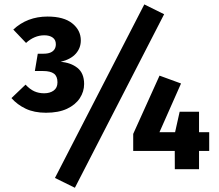

<svg xmlns="http://www.w3.org/2000/svg" viewBox="-20 -779 1009 884"><path d="M198.9 -702.8Q274 -702.8 313 -671.2Q352.1 -639.6 352.1 -592.9Q352.1 -558.2 329.3 -532.2Q306.5 -506.1 259.2 -494.2Q305.8 -490.9 336.6 -466.4Q367.3 -441.9 367.3 -392.2Q367.3 -357.2 347.4 -326.8Q327.4 -296.4 288.4 -278.1Q249.3 -259.9 191.6 -259.9Q137.4 -259.9 98.4 -278.5Q59.3 -297.1 32.7 -327.4L97.6 -389.3Q117.6 -367.9 137.9 -358.7Q158.3 -349.5 183.3 -349.5Q209.7 -349.5 227.1 -362Q244.6 -374.5 244.6 -400Q244.6 -428 228.3 -440Q211.9 -452 178.3 -452H140.5L153.9 -531.7H180Q199.2 -531.7 211.7 -536.8Q224.3 -542 230.7 -551.8Q237.1 -561.6 237.1 -575.4Q237.1 -595.8 222.5 -606.1Q207.9 -616.5 184.2 -616.5Q161 -616.5 139.7 -607.5Q118.4 -598.5 99.9 -581.3L41.2 -642.8Q72.7 -672.5 112.4 -687.7Q152.2 -702.8 198.9 -702.8ZM233 40.3 644.4 -758.7 735.7 -713.5 324.8 85.5ZM593.3 -162.5 714.5 -430.8 813.5 -394.6 714.2 -170.3H943.2V-84.2H593.3ZM807.2 -264.7H896.4V0H784.9L784.3 -162.2Z"/></svg>

Font: Fira Sans Variable
Style: Regular
Weight: 400
Designer: Carrois Corporate & Edenspiekermann AG
Foundry: Carrois Corporate GbR & Edenspiekermann AG
Version: Version 4.202